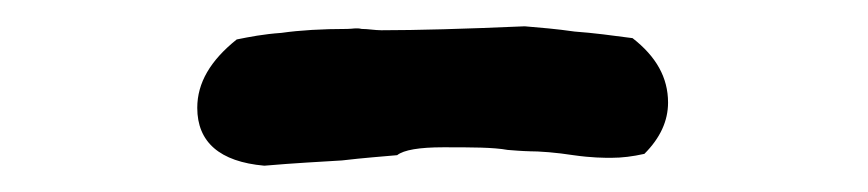

<svg xmlns="http://www.w3.org/2000/svg" viewBox="-20 -352 660 146"><path d="M470 -235C461 -233 453 -232 445 -232C439 -232 430 -232 416 -234C403 -236 391 -237 381 -237H382C382 -237 378 -237 366 -238C355 -240 339 -240 317 -240C299 -240 287 -238 282 -234C271 -233 257 -232 240 -230C224 -229 204 -228 181 -226C147 -229 130 -244 130 -270C130 -289 140 -306 160 -322C170 -324 180 -326 194 -327C208 -329 225 -330 244 -330C248 -330 251 -331 255 -330C260 -330 265 -329 270 -329C297 -329 333 -330 379 -332C391 -331 403 -330 417 -328C431 -327 446 -325 461 -323C479 -309 488 -293 488 -274C488 -260 482 -247 470 -235Z"/></svg>

Font: Gaegu
Style: Bold
Weight: 700
Designer: JIKJI
Foundry: JIKJI
Version: Version 1.00